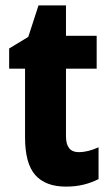

<svg xmlns="http://www.w3.org/2000/svg" viewBox="-20 -683 408 713"><path d="M272 -118Q290 -118 308 -122.5Q326 -127 346 -136V-18Q321 -5 291 2.5Q261 10 225 10Q149 10 111 -33Q73 -76 73 -173V-428H14V-503L85 -546L123 -663H225V-550H339V-428H225V-177Q225 -118 272 -118Z"/></svg>

Font: Noto Sans Condensed ExtraBold
Style: Regular
Weight: 800
Width: 3
Designer: Monotype Design Team
Foundry: Monotype Imaging Inc.
Version: Version 2.013; ttfautohint (v1.8.4.7-5d5b)